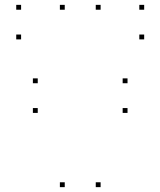

<svg xmlns="http://www.w3.org/2000/svg" viewBox="-20 -760 660 790"><path d="M504.7 -295.4V-315.4H484.7V-295.4ZM504.7 -417.5V-437.5H484.7V-417.5ZM135.3 -417.5V-437.5H115.3V-417.5ZM135.3 -295.4V-315.4H115.3V-295.4ZM394 -720V-740H374V-720ZM246.4 -720V-740H226.4V-720ZM246.4 10V-10H226.4V10ZM394 10V-10H374V10ZM573.2 -597.9V-617.9H553.2V-597.9ZM573.2 -720V-740H553.2V-720ZM66.8 -720V-740H46.8V-720ZM66.8 -597.9V-617.9H46.8V-597.9Z"/></svg>

Font: Monaspace Neon Dots Var
Style: Regular
Weight: 400
Designer: Riley Cran and the Lettermatic Team
Version: Version 1.100 (Monaspace Neon Dots)